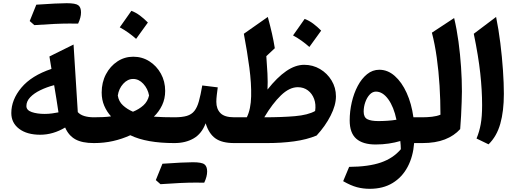

<svg xmlns="http://www.w3.org/2000/svg" viewBox="-20 -889 3217 1193"><path d="M299.8 -460.9 287.1 -538.1 437 -612.3 463.4 -192.4Q478 -175.8 503.9 -168Q529.8 -160.2 563 -160.2H563.5V0H563Q490.2 0 448.2 -23.4Q406.2 -46.9 384.8 -96.7Q309.6 -51.8 230 -51.8Q147.5 -51.8 98.9 -88.6Q50.3 -125.5 50.3 -186.5Q50.3 -269.5 113 -344.5Q175.8 -419.4 299.8 -460.9ZM316.4 -359.9Q270 -347.7 230.7 -328.6Q191.4 -309.6 167.7 -284.7Q144 -259.8 144 -230Q144 -204.1 177.5 -192.6Q210.9 -181.2 257.8 -181.2Q281.2 -181.2 303.7 -184.3Q326.2 -187.5 343.3 -190.9Q336.9 -234.9 330.6 -273.7Q324.2 -312.5 316.4 -359.9ZM411.1 -742.7Q330.1 -742.7 193.4 -732.9Q173.8 -749.5 164.6 -758.3Q185.1 -810.1 205.6 -859.9Q339.4 -869.1 394.5 -869.1Q449.7 -869.1 466.6 -856.2Q483.4 -843.3 483.4 -811.8Q483.4 -780.3 465.3 -742.2Z M808.1 -536.6Q863.3 -536.6 908.2 -508.1Q953.1 -479.5 979.7 -431.4Q1006.3 -383.3 1006.3 -324.2Q1006.3 -275.4 987.3 -235.4Q968.3 -195.3 936 -164.1Q963.4 -162.1 997.1 -161.1Q1030.8 -160.2 1063 -160.2H1063.5V0H1063Q890.1 0 789.6 -48.8Q738.8 -25.4 682.6 -12.7Q626.5 0 563.5 0Q553.7 0 548.8 -7.8Q543.9 -15.6 543.9 -36.6V-123.5Q543.9 -144.5 548.8 -152.3Q553.7 -160.2 563.5 -160.2Q590.3 -160.2 618.9 -161.4Q647.5 -162.6 669.9 -166Q643.6 -194.8 627.7 -231.9Q611.8 -269 611.8 -314Q611.8 -377.4 638.4 -427.7Q665 -478 709.5 -507.3Q753.9 -536.6 808.1 -536.6ZM807.1 -398.4Q772.9 -398.4 745.6 -368.4Q718.3 -338.4 711.9 -295.4Q717.8 -258.3 743.9 -234.4Q770 -210.4 806.2 -194.8Q844.7 -210.4 871.3 -234.6Q897.9 -258.8 906.2 -295.9Q898.4 -337.9 870.6 -368.2Q842.8 -398.4 807.1 -398.4ZM796.4 -821.8Q823.7 -811.5 849.4 -792.5Q875 -773.4 898.9 -749Q862.3 -697.8 825.7 -647.5Q803.2 -667.5 778.1 -685.5Q752.9 -703.6 724.1 -719.2Q742.7 -745.6 760.7 -771Q778.8 -796.4 796.4 -821.8Z M1194.8 245.6Q1113.8 245.6 977.1 255.4Q957.5 238.8 948.2 230Q968.8 178.2 989.3 128.4Q1123 119.1 1178.2 119.1Q1233.4 119.1 1250.2 132.1Q1267.1 145 1267.1 176.5Q1267.1 208 1249 246.1ZM1063.5 0Q1053.7 0 1048.8 -7.8Q1043.9 -15.6 1043.9 -36.6V-123.5Q1043.9 -144.5 1048.8 -152.3Q1053.7 -160.2 1063.5 -160.2Q1111.3 -160.2 1140.9 -168.9Q1170.4 -177.7 1187.7 -199.5Q1205.1 -221.2 1215.8 -259.8Q1226.6 -298.3 1236.8 -357.9L1333 -346.2Q1329.6 -320.8 1326.9 -297.9Q1324.2 -274.9 1324.2 -256.3Q1324.2 -212.4 1349.6 -186.3Q1375 -160.2 1435.5 -160.2H1436V0H1435.5Q1359.4 0 1318.6 -29.1Q1277.8 -58.1 1257.8 -123Q1233.4 -58.1 1183.3 -29.1Q1133.3 0 1063.5 0Z M1870.1 -486.3Q1923.8 -486.3 1968.5 -460Q2013.2 -433.6 2040.3 -388.9Q2067.4 -344.2 2067.4 -290Q2067.4 -235.4 2034.2 -170.2Q2001 -105 1947.3 -46.9Q1886.2 -21.5 1807.6 -10.7Q1729 0 1639.2 0H1436Q1426.3 0 1421.4 -7.8Q1416.5 -15.6 1416.5 -36.6V-123.5Q1416.5 -144.5 1421.4 -152.3Q1426.3 -160.2 1436 -160.2H1513.7Q1538.6 -210.9 1540.5 -290.3Q1542.5 -369.6 1529.3 -469.2Q1516.1 -568.8 1495.1 -679.2L1644 -783.7Q1659.7 -725.6 1669.9 -680.7Q1680.2 -635.7 1687.5 -589.4L1634.8 -540Q1639.2 -485.8 1641.8 -431.9Q1644.5 -377.9 1642.1 -332.5Q1701.7 -408.2 1758.5 -447.3Q1815.4 -486.3 1870.1 -486.3ZM1830.6 -347.2Q1778.3 -347.2 1725.8 -296.6Q1673.3 -246.1 1622.1 -160.2Q1731 -160.2 1812.5 -167.2Q1894 -174.3 1938 -199.2Q1944.3 -240.2 1931.9 -273.9Q1919.4 -307.6 1893.1 -327.4Q1866.7 -347.2 1830.6 -347.2ZM1873 -771.5Q1900.4 -761.2 1926 -742.2Q1951.7 -723.1 1975.6 -698.7Q1939 -647.5 1902.3 -597.2Q1879.9 -617.2 1854.7 -635.3Q1829.6 -653.3 1800.8 -668.9Q1819.3 -695.3 1837.4 -720.7Q1855.5 -746.1 1873 -771.5Z M2336.9 -455.6Q2389.2 -455.6 2432.9 -417Q2476.6 -378.4 2506.8 -311.8Q2537.1 -245.1 2548.8 -160.2H2604V0H2553.2Q2546.9 83.5 2512.9 147.7Q2479 211.9 2419.7 248Q2360.4 284.2 2277.3 284.2Q2235.8 284.2 2198 274.2Q2160.2 264.2 2112.3 236.8L2149.4 147.9Q2270.5 147 2346.9 120.6Q2423.3 94.2 2470.7 38.1Q2470.2 13.2 2467.3 -12.7Q2434.6 -2.9 2395.8 2.9Q2356.9 8.8 2314 8.8Q2234.4 8.8 2193.6 -27.1Q2152.8 -63 2152.8 -140.6Q2152.8 -197.8 2165.8 -253.7Q2178.7 -309.6 2202.9 -355.2Q2227.1 -400.9 2261 -428.2Q2294.9 -455.6 2336.9 -455.6ZM2315.9 -319.8Q2294.4 -319.8 2277.1 -301.3Q2259.8 -282.7 2249.8 -254.2Q2239.7 -225.6 2239.7 -195.3Q2239.7 -160.2 2262.5 -148.4Q2285.2 -136.7 2331.1 -136.7Q2357.9 -136.7 2387.7 -138.7Q2417.5 -140.6 2443.4 -145Q2426.8 -225.1 2392.3 -272.5Q2357.9 -319.8 2315.9 -319.8Z M2801.8 -776.9Q2818.4 -707.5 2828.9 -629.6Q2839.4 -551.8 2844.7 -473.1Q2850.1 -394.5 2850.1 -321.3Q2850.1 -295.4 2848.6 -254.9Q2847.2 -214.4 2845 -169.9Q2842.8 -125.5 2839.4 -86.9Q2802.2 -45.4 2744.1 -22.7Q2686 0 2604 0Q2594.2 0 2589.4 -7.8Q2584.5 -15.6 2584.5 -36.6V-123.5Q2584.5 -144.5 2589.4 -152.3Q2594.2 -160.2 2604 -160.2Q2634.3 -160.2 2664.3 -163.6Q2694.3 -167 2716.8 -176.3Q2716.8 -266.1 2711.2 -356.4Q2705.6 -446.8 2693.8 -531Q2682.1 -615.2 2663.6 -686Z M3062.5 -783.7Q3078.1 -707 3088.9 -620.8Q3099.6 -534.7 3105.2 -452.6Q3110.8 -370.6 3110.8 -306.2Q3110.8 -198.2 3088.6 -119.9Q3066.4 -41.5 3015.6 7.8L2940.9 -28.3Q2958.5 -70.3 2967 -117.4Q2975.6 -164.6 2975.6 -235.4Q2975.6 -327.6 2964.1 -433.8Q2952.6 -540 2923.8 -679.2Z"/></svg>

Font: Pinar-DS2-FD Bold
Style: Regular
Weight: 700
Designer: Amin Abedi
Version: Version 3.000